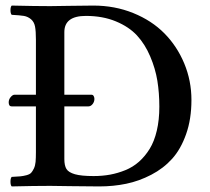

<svg xmlns="http://www.w3.org/2000/svg" viewBox="-20 -667 752 689"><path d="M296.9 -285.2H210.9V-96.2Q210.9 -72.8 218.5 -60.5Q226.1 -48.3 249 -41.7Q272 -35.2 315.9 -35.2Q347.2 -35.2 375 -40.3Q402.8 -45.4 429.9 -56.4Q457 -67.4 478.8 -86.7Q500.5 -106 517.1 -132.8Q533.7 -159.7 542.7 -198.2Q551.8 -236.8 551.8 -284.2Q551.8 -333.5 544.7 -377.2Q537.6 -420.9 519 -464.6Q500.5 -508.3 471.7 -539.6Q442.9 -570.8 395.8 -590.3Q348.6 -609.9 288.1 -609.9Q210.9 -609.9 210.9 -551.8V-327.1H308.1Q313.5 -327.1 316.2 -322.3Q318.8 -317.4 318.8 -312Q318.8 -301.8 312.3 -293.5Q305.7 -285.2 296.9 -285.2ZM160.2 0Q104 0 22 2Q17.6 -2.4 17.6 -15.1Q17.6 -27.8 22 -32.2Q42.5 -33.2 53 -34.2Q63.5 -35.2 75.2 -38.3Q86.9 -41.5 91.8 -46.9Q96.7 -52.2 101.6 -62.3Q106.4 -72.3 107.7 -86.2Q108.9 -100.1 108.9 -121.1V-285.2H22Q11.2 -285.2 11.2 -299.8Q11.2 -310.1 18.3 -318.6Q25.4 -327.1 32.2 -327.1H108.9V-524.9Q108.9 -555.2 105.7 -571.8Q102.5 -588.4 91.3 -597.9Q80.1 -607.4 65.7 -609.9Q51.3 -612.3 22 -613.8Q17.6 -618.2 17.6 -630.4Q17.6 -642.6 22 -647Q107.9 -645 160.2 -645Q176.3 -645 227.8 -646Q279.3 -647 314.9 -647Q392.1 -647 458.3 -620.1Q524.4 -593.3 569.8 -547.4Q615.2 -501.5 641.1 -439.5Q667 -377.4 667 -308.1Q667 -239.7 647.9 -185.8Q628.9 -131.8 597.7 -97.2Q566.4 -62.5 522.7 -39.8Q479 -17.1 433.1 -7.6Q387.2 2 335.9 2Q289.6 2 231.7 1Q173.8 0 160.2 0Z"/></svg>

Font: Common Serif Medium
Style: Regular
Weight: 500
Designer: Philipp H. Poll, Khaled Hosny
Foundry: Stefan Peev, Context Ltd.
Version: Version 1.026